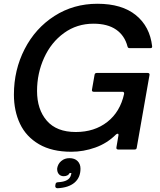

<svg xmlns="http://www.w3.org/2000/svg" viewBox="-20 -795 853 1021"><path d="M54 -292Q54 -423 111 -534Q168 -645 269.5 -710Q371 -775 498 -775Q628 -775 702.5 -714.5Q777 -654 789 -549V-547Q789 -539 780 -539H669Q660 -539 658 -548Q643 -606 597.5 -637.5Q552 -669 477 -669Q389 -669 320.5 -619.5Q252 -570 214.5 -487.5Q177 -405 177 -311Q177 -213 229 -153Q281 -93 383 -93Q482 -93 550.5 -146.5Q619 -200 640 -296V-298Q640 -307 631 -307H478Q473 -307 470.5 -310Q468 -313 469 -318L483 -398Q485 -407 494 -407H766Q771 -407 773.5 -404Q776 -401 775 -396L707 -9Q706 0 696 0H608Q603 0 600.5 -3Q598 -6 599 -11L610 -76V-79Q610 -84 606 -84Q602 -84 597 -80Q550 -33 487 -10.5Q424 12 359 12Q256 12 187.5 -28Q119 -68 86.5 -136.5Q54 -205 54 -292ZM274 193 275 186Q276 174 289 174Q348 171 357 137Q357 135 358.5 131.5Q360 128 359 125H350Q347 133 338.5 137.5Q330 142 319 142Q302 142 292.5 130.5Q283 119 284 100Q288 76 306 61Q324 46 349 46Q377 46 392.5 61.5Q408 77 408 102Q408 149 376.5 176Q345 203 286 206Q280 206 276.5 202.5Q273 199 274 193Z"/></svg>

Font: Open Sauce Two Medium Italic
Style: Regular
Weight: 500
Italic angle: -10°
Designer: Alfredo Marco Pradil
Foundry: Creative Sauce Fz LLC
Version: Version 1.477